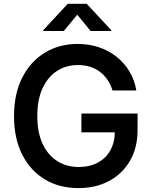

<svg xmlns="http://www.w3.org/2000/svg" viewBox="-20 -965 789 995"><path d="M386.7 9.8Q287.1 9.8 211.9 -35.6Q136.7 -81.1 94.7 -164.6Q52.7 -248 52.7 -362.8Q52.7 -480 95.7 -563.7Q138.7 -647.5 213.1 -692.4Q287.6 -737.3 382.3 -737.3Q441.4 -737.3 492.9 -720Q544.4 -702.6 585 -670.2Q625.5 -637.7 651.6 -593.5Q677.7 -549.3 686.5 -496.1H563Q553.7 -526.9 537.4 -551Q521 -575.2 498.3 -592.5Q475.6 -609.9 446.8 -618.9Q418 -627.9 383.8 -627.9Q323.7 -627.9 276.1 -597.7Q228.5 -567.4 200.9 -508.3Q173.3 -449.2 173.3 -363.8Q173.3 -278.8 200.7 -220Q228 -161.1 276.4 -130.4Q324.7 -99.6 387.2 -99.6Q444.3 -99.6 486.6 -122.1Q528.8 -144.5 552 -186.3Q575.2 -228 575.2 -284.7L604.5 -279.3H401.9V-376.5H692.9V-291.5Q692.9 -198.7 653.3 -131.1Q613.8 -63.5 544.9 -26.9Q476.1 9.8 386.7 9.8ZM310.5 -804.2H203.6V-808.1L331.1 -945.3H429.2L557.1 -808.1V-804.2H449.7L380.4 -888.7Z"/></svg>

Font: Inter Cardless
Style: Medium
Weight: 500
Designer: Rasmus Andersson
Foundry: rsms
Version: Version 4.001;git-9221beed3